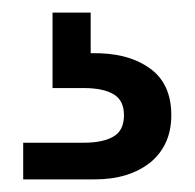

<svg xmlns="http://www.w3.org/2000/svg" viewBox="-20 -27 312 307"><path d="M125 58.1Q183.6 56.6 219.2 82Q253.9 106.4 253.9 157.2Q253.9 205.1 220.2 232.9Q186 259.8 131.8 259.8H17.1V201.2H113.8Q145.5 201.2 162.1 190.9Q178.2 181.2 178.2 157.2Q178.2 133.8 162.1 124Q145.5 113.8 113.8 113.8H64V-6.8H125Z"/></svg>

Font: PoppinsZ
Style: Regular
Weight: 400
Designer: Ninad Kale (Devanagari), Jonny Pinhorn (Latin)
Foundry: Indian Type Foundry
Version: Version 3.002;FEAKit 1.0